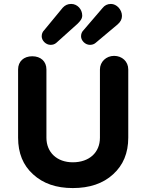

<svg xmlns="http://www.w3.org/2000/svg" viewBox="-20 -940 744 976"><path d="M405 -787C396 -778 392 -768 392 -755C392 -734 413 -712 437 -712C448 -712 458 -715 466 -722L578 -816C593 -829 600 -843 600 -859C600 -891 573 -920 544 -920C526 -920 512 -913 501 -899ZM205 -787C196 -778 192 -768 192 -755C192 -734 213 -712 237 -712C248 -712 258 -715 266 -722L374 -819C387 -832 398 -844 398 -861C398 -893 373 -920 342 -920C325 -920 311 -914 299 -901ZM488 -240C488 -165 434 -115 350 -115C270 -115 216 -165 216 -240V-587C216 -628 187 -654 144 -654C101 -654 72 -628 72 -587V-240C72 -162 97 -100 148 -54C199 -7 266 16 350 16C435 16 504 -7 555 -54C606 -100 632 -162 632 -240V-587C632 -628 600 -656 560 -656C520 -656 488 -626 488 -587Z"/></svg>

Font: Dongle
Style: Bold
Weight: 700
Designer: Yanghee Ryu
Foundry: Yanghee Ryu
Version: Version 2.000